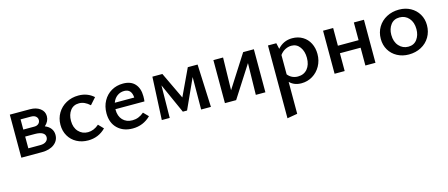

<svg xmlns="http://www.w3.org/2000/svg" viewBox="-47 -968 4198 1801"><g transform="rotate(-15 2052.0 -68.0)"><path d="M433 -125Q433 -69 388 -34.5Q343 0 267 0H68V-418H264Q324 -418 362 -389.5Q400 -361 400 -315Q400 -265 357 -227Q393 -213 413 -186.5Q433 -160 433 -125ZM154 -349V-250H262Q287 -250 302.5 -264Q318 -278 318 -300Q318 -320 302 -334.5Q286 -349 253 -349ZM347 -125Q347 -152 322 -167Q297 -182 247 -182H154V-68H270Q307 -68 327 -84Q347 -100 347 -125Z M502 -202Q502 -265 532.5 -316Q563 -367 616 -396Q669 -425 735 -425Q822 -425 883 -370L826 -306Q776 -353 722 -353Q667 -353 637 -313Q607 -273 607 -213Q607 -147 643.5 -108Q680 -69 735 -69Q792 -69 842 -113L888 -65Q818 6 717 6Q655 6 606 -20.5Q557 -47 529.5 -94.5Q502 -142 502 -202Z M1325 -66Q1252 6 1150 6Q1059 6 1003 -48Q947 -102 947 -195Q947 -262 976 -314.5Q1005 -367 1055 -396Q1105 -425 1168 -425Q1244 -425 1283.5 -381Q1323 -337 1323 -261Q1323 -229 1320 -211H1038V-207Q1038 -143 1073 -106Q1108 -69 1167 -69Q1228 -69 1279 -113ZM1048 -271H1237Q1232 -355 1161 -355Q1122 -355 1092 -332.5Q1062 -310 1048 -271Z M1814 0 1816 -315 1684 -25H1643L1513 -315L1509 0H1432L1452 -416H1549L1673 -155L1796 -416H1891L1909 0Z M2438 0H2345L2351 -307L2154 0H2045V-418H2139L2132 -102L2334 -418H2438Z M3003 -221Q3003 -157 2974 -105Q2945 -53 2896 -23.5Q2847 6 2788 6Q2718 6 2674 -38V272L2575 289V-418H2656L2669 -360Q2725 -425 2811 -425Q2868 -425 2912 -398.5Q2956 -372 2979.5 -325.5Q3003 -279 3003 -221ZM2898 -212Q2898 -275 2867.5 -317Q2837 -359 2786 -359Q2756 -359 2726.5 -344.5Q2697 -330 2674 -299V-111Q2692 -88 2717 -76Q2742 -64 2772 -64Q2830 -64 2864 -104Q2898 -144 2898 -212Z M3507 -418V0H3409V-173H3208V0H3110V-418H3208V-246H3409V-418Z M3613 -203Q3613 -267 3643.5 -317.5Q3674 -368 3727.5 -396.5Q3781 -425 3848 -425Q3910 -425 3959.5 -398Q4009 -371 4037 -323.5Q4065 -276 4065 -217Q4065 -153 4035 -102Q4005 -51 3951.5 -22.5Q3898 6 3831 6Q3769 6 3719 -21Q3669 -48 3641 -95.5Q3613 -143 3613 -203ZM3960 -206Q3960 -273 3924.5 -313Q3889 -353 3834 -353Q3779 -353 3748.5 -313Q3718 -273 3718 -214Q3718 -147 3754.5 -106.5Q3791 -66 3845 -66Q3900 -66 3930 -106.5Q3960 -147 3960 -206Z"/></g></svg>

Font: Ysabeau Semibold
Style: Regular
Weight: 600
Designer: Christian Thalmann (Catharsis Fonts)
Version: Version 0.003